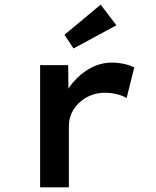

<svg xmlns="http://www.w3.org/2000/svg" viewBox="-20 -808 671 828"><path d="M153 0V-527H274L276 -344L248 -363Q261 -412 294 -451.5Q327 -491 370.5 -514.5Q414 -538 462 -538Q490 -538 516.5 -532Q543 -526 559 -517L526 -385Q509 -396 483 -402Q457 -408 433 -408Q398 -408 369.5 -396Q341 -384 320 -363.5Q299 -343 288 -318Q277 -293 277 -264V0ZM297 -599 258 -658 414 -788 482 -699Z"/></svg>

Font: Lexend Giga Medium
Style: Regular
Weight: 500
Designer: Bonnie Shaver-Troup, Thomas Jockin
Foundry: Lexend
Version: Version 1.007